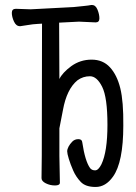

<svg xmlns="http://www.w3.org/2000/svg" viewBox="-20 -726 540 763"><path d="M216 -412Q228 -437 263 -463Q299 -489 344 -489Q389 -489 417 -458.5Q445 -428 458 -375.5Q471 -323 470 -227Q470 -81 429 -24Q400 17 360 17Q320 17 301 -3Q282 -23 271 -48Q260 -73 253.5 -94.5Q247 -116 247 -124.5Q247 -133 252.5 -143.5Q258 -154 267.5 -163.5Q277 -173 291.5 -173Q306 -173 307 -160Q318 -86 338 -58Q345 -49 358 -49Q371 -49 383 -73Q407 -123 407 -230Q407 -339 386 -381Q365 -423 337.5 -423Q310 -423 288 -407Q245 -372 230 -288Q224 -257 216 -216V-106L218 0Q218 11 198.5 11Q179 11 162 2.5Q145 -6 145 -18L146 -107L147 -632L130 -631Q110 -630 90.5 -626.5Q71 -623 61 -622H59Q44 -622 35.5 -640.5Q27 -659 27 -675Q27 -691 43 -691L102 -689L273 -698Q292 -700 312 -702Q332 -704 342 -706H346Q360 -706 367.5 -687.5Q375 -669 375 -653Q375 -637 360 -637L294 -640L215 -636Z"/></svg>

Font: Moon Stars Kai HW
Style: Regular
Weight: 400
Designer: GuiWonder
Version: Version 1.101